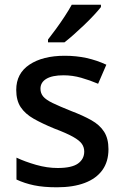

<svg xmlns="http://www.w3.org/2000/svg" viewBox="-20 -786 524 816"><path d="M441 -152Q441 -99 415 -63Q389 -27 340 -8.5Q291 10 222 10Q165 10 124.5 1.5Q84 -7 50 -23V-116Q86 -99 133 -85.5Q180 -72 225 -72Q285 -72 311.5 -91Q338 -110 338 -142Q338 -160 328 -174.5Q318 -189 290.5 -204.5Q263 -220 210 -240Q159 -261 123 -281.5Q87 -302 68 -330.5Q49 -359 49 -404Q49 -474 105.5 -511.5Q162 -549 255 -549Q304 -549 347.5 -539.5Q391 -530 432 -511L397 -430Q362 -445 325 -455.5Q288 -466 250 -466Q202 -466 177 -451Q152 -436 152 -409Q152 -390 163.5 -376Q175 -362 204 -348Q233 -334 283 -314Q333 -295 368.5 -275Q404 -255 422.5 -226Q441 -197 441 -152ZM409 -756Q398 -742 379.5 -722Q361 -702 338.5 -680.5Q316 -659 294 -639.5Q272 -620 254 -606H184V-618Q199 -637 218 -663Q237 -689 255 -716.5Q273 -744 285 -766H409Z"/></svg>

Font: Noto Sans Thai Medium
Style: Regular
Weight: 500
Designer: Monotype Design Team
Foundry: Monotype Imaging Inc.
Version: Version 2.001